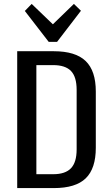

<svg xmlns="http://www.w3.org/2000/svg" viewBox="-20 -962 564 982"><path d="M68 -700H255Q366 -700 418 -650Q470 -600 470 -494V-206Q470 -100 418.5 -50Q367 0 255 0H68ZM145 -71H252Q314 -71 343 -101.5Q372 -132 372 -198V-502Q372 -569 343 -599Q314 -629 252 -629H145L166 -683V-17ZM394 -907 272 -748H229L107 -906L142 -942L273 -816H228L358 -942Z"/></svg>

Font: Pathway Extreme Condensed Medium
Style: Regular
Weight: 500
Width: 3
Version: Version 1.001;gftools[0.9.26]